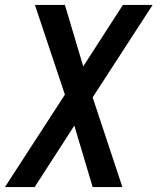

<svg xmlns="http://www.w3.org/2000/svg" viewBox="-49 -540 669 775"><path d="M-29 215 213 -158 92 -520H213L287 -272L447 -520H567L325 -147L445 215H325L251 -33L91 215Z"/></svg>

Font: Iosevka SS04 Semibold Extended
Style: Italic
Weight: 600
Width: 7
Italic angle: -9°
Monospace: yes
Designer: Belleve Invis
Foundry: Belleve Invis
Version: Version 19.0.0; ttfautohint (v1.8.4)